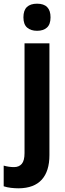

<svg xmlns="http://www.w3.org/2000/svg" viewBox="-67 -781 354 1041"><path d="M60 -687Q60 -725 79 -743Q98 -761 134 -761Q207 -761 207 -687Q207 -649 187.5 -631.5Q168 -614 134 -614Q100 -614 80 -631.5Q60 -649 60 -687ZM35 240Q14 240 -7.5 237.5Q-29 235 -47 229V117Q-18 125 9 125Q36 125 51 107.5Q66 90 66 49V-546H201V60Q201 147 159.5 193Q118 239 35 240Z"/></svg>

Font: Noto Sans Sinhala UI Condensed
Style: Bold
Weight: 700
Width: 3
Designer: Jelle Bosma - Monotype Design Team
Foundry: Monotype Imaging Inc.
Version: Version 2.006; ttfautohint (v1.8.4.7-5d5b)